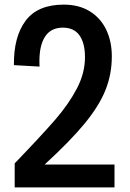

<svg xmlns="http://www.w3.org/2000/svg" viewBox="-20 -815 566 835"><path d="M478 -99.6V0H43.9V-104.5Q162.1 -227.5 220.5 -294.9Q278.8 -362.3 314.2 -429.7Q349.6 -497.1 349.6 -566.4Q349.6 -627.4 325.7 -661.1Q301.8 -694.8 253.4 -694.8Q202.1 -694.8 176.8 -657Q151.4 -619.1 151.4 -548.8Q151.4 -533.7 151.9 -525.4L40.5 -531.7Q39.1 -655.3 91.6 -725.1Q144 -794.9 257.3 -794.9Q323.2 -794.9 370.4 -765.9Q417.5 -736.8 441.9 -685.8Q466.3 -634.8 466.3 -569.8Q466.3 -492.2 438.7 -423.3Q411.1 -354.5 348.4 -278.1Q285.6 -201.7 174.3 -99.6Z"/></svg>

Font: Decalotype Medium
Style: Regular
Weight: 500
Designer: Alfredo Marco Pradil
Foundry: Alfredo Marco Pradil
Version: Version 1.0